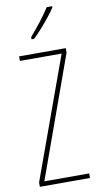

<svg xmlns="http://www.w3.org/2000/svg" viewBox="-103 -1060 529 1038"><g transform="rotate(-10 161.5 -541.0)"><path d="M303 -66H28V-90L269 -755H40V-780H296V-755L57 -91H303ZM263 -1009Q247 -985 224.5 -957Q202 -929 179 -903.5Q156 -878 136 -859H122V-871Q156 -911 182 -944Q208 -977 233 -1016H263Z"/></g></svg>

Font: Noto Sans Malayalam UI ExtraCondensed Thin
Style: Regular
Weight: 100
Width: 2
Designer: Jelle Bosma - Monotype Design Team
Foundry: Monotype Imaging Inc.
Version: Version 2.104; ttfautohint (v1.8.4.7-5d5b)